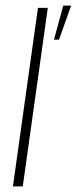

<svg xmlns="http://www.w3.org/2000/svg" viewBox="-20 -663 273 683"><path d="M26 0 115 -635H150L61 0ZM172 -522 205 -643H233L190 -522Z"/></svg>

Font: Alumni Sans Thin ExtraLight
Style: Italic
Weight: 250
Italic angle: -8°
Version: Version 1.016